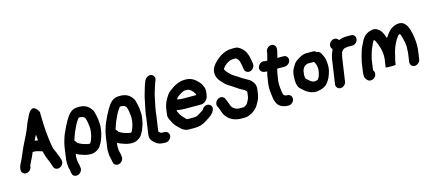

<svg xmlns="http://www.w3.org/2000/svg" viewBox="-65 -1362 4927 2205"><g transform="rotate(-15 2398.0 -259.5)"><path d="M78 38C94 38 110 32 123 20C136 8 144 -5 146 -21L149 -39C152 -45 159 -61 172 -86C185 -111 200 -141 214 -177L215 -179H230C248 -179 266 -176 283 -170C300 -164 315 -160 326 -158C334 -121 347 -80 367 -37C370 -30 373 -23 376 -15C379 -7 381 2 385 11C389 20 391 27 392 32L396 42C399 57 408 68 422 75C436 82 452 82 468 76C484 70 496 59 505 44C514 29 516 14 512 -1L510 -11C508 -20 504 -31 500 -42C496 -53 491 -63 488 -73C485 -83 480 -96 474 -109C468 -122 463 -132 460 -140C457 -148 454 -156 451 -163C444 -189 438 -231 431 -289C424 -347 419 -400 418 -446C417 -492 416 -521 415 -534C414 -547 414 -570 414 -602L407 -613C398 -631 385 -646 366 -658C357 -664 347 -664 335 -660C323 -656 313 -646 304 -634C295 -622 289 -613 286 -606C283 -599 278 -589 272 -578C266 -567 262 -558 259 -551C256 -544 253 -536 249 -530C245 -524 242 -517 239 -508L231 -485C229 -479 227 -474 224 -468C221 -462 217 -451 211 -436C205 -421 199 -409 195 -401C191 -393 187 -384 182 -374L149 -308C132 -274 118 -245 109 -222C100 -199 93 -184 88 -174C83 -164 78 -153 73 -140C68 -127 60 -111 49 -91C38 -71 32 -55 30 -42L27 -21C25 -5 29 8 39 20C49 32 62 38 78 38ZM270 -297 281 -321C288 -335 295 -349 302 -362C306 -333 308 -310 308 -294V-293C308 -292 308 -292 309 -291C298 -295 285 -297 270 -297Z M876 -418C878 -417 883 -413 890 -408C897 -403 902 -396 904 -388C906 -380 908 -371 911 -361C914 -351 915 -343 916 -337C917 -331 918 -317 921 -297C924 -277 924 -257 921 -237L917 -207C915 -194 911 -178 904 -158C897 -138 892 -125 888 -119C884 -113 881 -107 877 -101C858 -101 838 -104 819 -111L805 -116C800 -118 793 -120 786 -122C779 -124 771 -128 762 -133C753 -138 747 -142 743 -144L735 -150C728 -164 720 -173 712 -178C713 -187 716 -197 720 -208C732 -248 747 -285 765 -319C785 -364 806 -399 828 -423H846ZM945 -13C958 -22 967 -32 973 -42C979 -52 985 -63 992 -74C999 -85 1006 -100 1011 -117C1016 -134 1021 -148 1025 -158C1029 -168 1033 -186 1037 -212L1042 -248C1044 -263 1044 -277 1043 -290C1042 -303 1041 -313 1041 -322C1041 -331 1040 -339 1039 -347C1038 -355 1036 -363 1035 -370C1034 -377 1032 -387 1029 -399C1026 -411 1022 -424 1019 -438C1016 -452 1007 -467 993 -484C962 -523 919 -542 863 -542H848C813 -542 782 -531 756 -508C720 -477 676 -401 624 -282C617 -265 607 -237 596 -197C590 -177 586 -154 582 -128L563 8C562 17 561 26 562 35C563 44 563 56 563 69C563 82 565 98 570 116C575 134 578 149 579 160L581 170C583 185 590 198 603 206C616 214 631 216 647 212C663 208 677 198 687 184C697 170 702 155 700 139L698 129C697 111 694 96 690 82C686 68 684 59 684 53C684 47 683 41 683 36V19C683 13 682 9 682 7L687 -31C703 -21 719 -13 732 -9C745 -5 757 -1 767 3C777 7 788 10 798 12C808 14 816 15 823 16C830 17 841 18 856 18C887 18 917 8 945 -13Z M1366 -418C1368 -417 1373 -413 1380 -408C1387 -403 1392 -396 1394 -388C1396 -380 1398 -371 1401 -361C1404 -351 1405 -343 1406 -337C1407 -331 1408 -317 1411 -297C1414 -277 1414 -257 1411 -237L1407 -207C1405 -194 1401 -178 1394 -158C1387 -138 1382 -125 1378 -119C1374 -113 1371 -107 1367 -101C1348 -101 1328 -104 1309 -111L1295 -116C1290 -118 1283 -120 1276 -122C1269 -124 1261 -128 1252 -133C1243 -138 1237 -142 1233 -144L1225 -150C1218 -164 1210 -173 1202 -178C1203 -187 1206 -197 1210 -208C1222 -248 1237 -285 1255 -319C1275 -364 1296 -399 1318 -423H1336ZM1435 -13C1448 -22 1457 -32 1463 -42C1469 -52 1475 -63 1482 -74C1489 -85 1496 -100 1501 -117C1506 -134 1511 -148 1515 -158C1519 -168 1523 -186 1527 -212L1532 -248C1534 -263 1534 -277 1533 -290C1532 -303 1531 -313 1531 -322C1531 -331 1530 -339 1529 -347C1528 -355 1526 -363 1525 -370C1524 -377 1522 -387 1519 -399C1516 -411 1512 -424 1509 -438C1506 -452 1497 -467 1483 -484C1452 -523 1409 -542 1353 -542H1338C1303 -542 1272 -531 1246 -508C1210 -477 1166 -401 1114 -282C1107 -265 1097 -237 1086 -197C1080 -177 1076 -154 1072 -128L1053 8C1052 17 1051 26 1052 35C1053 44 1053 56 1053 69C1053 82 1055 98 1060 116C1065 134 1068 149 1069 160L1071 170C1073 185 1080 198 1093 206C1106 214 1121 216 1137 212C1153 208 1167 198 1177 184C1187 170 1192 155 1190 139L1188 129C1187 111 1184 96 1180 82C1176 68 1174 59 1174 53C1174 47 1173 41 1173 36V19C1173 13 1172 9 1172 7L1177 -31C1193 -21 1209 -13 1222 -9C1235 -5 1247 -1 1257 3C1267 7 1278 10 1288 12C1298 14 1306 15 1313 16C1320 17 1331 18 1346 18C1377 18 1407 8 1435 -13Z M1591 -314 1580 -253C1579 -244 1579 -235 1578 -226L1549 -25C1547 -12 1548 2 1553 20C1558 38 1574 58 1603 80C1608 84 1612 87 1617 91C1636 102 1653 108 1670 109L1699 112H1720C1736 112 1751 106 1764 94C1777 82 1786 68 1788 52C1790 36 1786 22 1776 10C1766 -2 1753 -8 1737 -8H1716H1709L1699 -10C1696 -10 1693 -11 1692 -12C1691 -13 1689 -15 1685 -18L1675 -25C1672 -27 1671 -29 1669 -32L1697 -226C1698 -235 1699 -245 1700 -256L1710 -315L1737 -444C1740 -458 1744 -472 1749 -488C1754 -504 1760 -523 1767 -545C1774 -567 1779 -583 1784 -594L1789 -605C1796 -620 1797 -635 1791 -650C1785 -665 1775 -675 1760 -680C1745 -685 1730 -683 1714 -675C1698 -667 1687 -655 1680 -640L1674 -628C1665 -608 1656 -581 1647 -549C1638 -517 1632 -495 1628 -484C1624 -473 1621 -461 1619 -449Z M1972 -334C1982 -350 1993 -361 2003 -367C2007 -370 2011 -373 2016 -377C2020 -379 2030 -384 2045 -394C2060 -404 2076 -409 2092 -409H2111C2127 -409 2142 -402 2158 -388C2174 -374 2185 -361 2191 -348C2193 -344 2195 -340 2197 -337C2199 -334 2200 -330 2199 -326V-324H2051C2018 -324 1991 -327 1972 -334ZM2034 -205H2226C2240 -205 2252 -209 2264 -216C2293 -234 2310 -261 2314 -295L2318 -326C2322 -355 2318 -380 2306 -401C2297 -425 2282 -448 2258 -469C2221 -508 2177 -528 2128 -528H2109C2086 -528 2066 -524 2047 -517C2015 -507 1985 -492 1958 -472C1953 -468 1948 -464 1943 -461C1921 -447 1903 -430 1888 -410C1884 -404 1876 -391 1864 -370C1852 -349 1845 -334 1842 -324C1839 -314 1836 -305 1833 -297C1830 -289 1828 -279 1826 -267L1816 -194C1813 -175 1817 -155 1828 -132C1831 -127 1836 -118 1842 -105C1848 -92 1854 -80 1861 -71C1868 -62 1874 -55 1878 -49L1907 -20C1939 17 1975 36 2016 36H2087C2139 36 2184 22 2224 -5C2246 -20 2261 -29 2267 -32C2300 -53 2322 -76 2334 -101C2343 -116 2345 -131 2341 -146C2337 -161 2327 -172 2313 -178C2299 -184 2283 -185 2266 -178C2249 -171 2236 -159 2227 -141C2227 -139 2223 -137 2215 -132C2207 -127 2196 -120 2181 -110C2166 -100 2154 -93 2145 -89C2136 -85 2120 -83 2098 -83H2033C2026 -83 2019 -86 2013 -93C2007 -100 2002 -106 1997 -111C1974 -133 1958 -155 1948 -177C1944 -186 1940 -194 1936 -201L1938 -215C1970 -208 2003 -205 2034 -205Z M2687 -48H2641C2618 -48 2597 -54 2580 -66C2572 -72 2566 -76 2562 -81C2558 -86 2555 -90 2551 -95C2547 -100 2542 -114 2535 -136C2528 -158 2520 -176 2513 -190L2510 -199C2503 -212 2491 -221 2476 -225C2461 -229 2445 -227 2430 -218C2415 -209 2405 -197 2399 -181C2393 -165 2392 -150 2398 -138L2410 -114L2424 -74C2427 -68 2430 -58 2435 -45C2440 -32 2447 -22 2453 -14C2493 43 2554 71 2635 71H2678C2696 71 2723 62 2758 44C2770 38 2785 27 2802 11C2819 -5 2830 -18 2836 -29C2842 -40 2850 -54 2859 -70C2868 -86 2874 -100 2877 -114C2880 -128 2883 -139 2885 -147C2887 -155 2888 -163 2889 -172L2893 -202C2898 -239 2892 -270 2873 -293L2860 -309C2849 -324 2825 -339 2792 -356C2783 -361 2775 -365 2768 -370C2761 -375 2754 -379 2748 -382C2725 -399 2703 -413 2682 -425C2661 -437 2644 -450 2630 -466C2622 -474 2615 -482 2609 -487C2593 -506 2585 -518 2585 -524V-535C2590 -543 2594 -548 2598 -552C2602 -556 2605 -560 2608 -563C2616 -570 2626 -578 2638 -587C2663 -605 2691 -614 2724 -614H2745C2769 -599 2783 -578 2787 -552C2788 -547 2789 -540 2792 -530C2795 -520 2796 -509 2798 -495C2800 -481 2801 -472 2803 -465C2806 -450 2815 -439 2829 -432C2843 -425 2857 -424 2873 -429C2889 -434 2902 -445 2911 -460C2920 -475 2924 -490 2921 -505L2913 -552C2909 -570 2907 -584 2905 -594C2904 -600 2900 -609 2896 -620C2886 -651 2868 -678 2842 -700C2816 -722 2793 -733 2771 -733H2742C2736 -733 2728 -733 2721 -732C2684 -732 2643 -720 2597 -694C2583 -686 2562 -669 2533 -644C2494 -607 2471 -571 2466 -537C2459 -486 2476 -440 2516 -400C2522 -394 2529 -387 2535 -380C2541 -373 2547 -366 2552 -362C2557 -358 2563 -354 2567 -350C2571 -346 2584 -339 2603 -327C2622 -315 2637 -305 2647 -298C2657 -291 2666 -285 2672 -281C2678 -277 2686 -272 2694 -266C2702 -260 2716 -253 2734 -244C2752 -235 2762 -228 2763 -225L2774 -213C2775 -210 2775 -207 2774 -202L2768 -157C2766 -145 2764 -136 2761 -129C2758 -122 2756 -118 2754 -114C2752 -110 2750 -105 2746 -99C2742 -93 2740 -88 2737 -83C2734 -78 2731 -73 2725 -68C2719 -63 2714 -59 2709 -57C2704 -55 2698 -52 2694 -49Z M3089 -495H3064C3047 -501 3032 -500 3016 -493C3000 -486 2989 -474 2981 -458C2973 -442 2972 -428 2978 -413C2987 -388 3011 -376 3050 -376H3056C3049 -353 3042 -316 3035 -265L3031 -235C3026 -198 3027 -155 3034 -108C3035 -99 3036 -88 3038 -73C3040 -58 3042 -48 3044 -41C3046 -34 3049 -27 3052 -18C3063 16 3084 40 3118 53C3142 63 3164 67 3184 67H3191C3207 67 3222 62 3236 50C3250 38 3258 24 3260 8C3262 -8 3258 -22 3248 -34C3238 -46 3224 -52 3208 -52H3201C3197 -52 3192 -54 3185 -56C3178 -58 3174 -60 3172 -62L3168 -66L3164 -75C3160 -87 3157 -99 3156 -110C3155 -120 3153 -138 3150 -164C3147 -190 3147 -214 3150 -235L3154 -265C3160 -309 3167 -346 3175 -376H3264C3280 -376 3295 -382 3309 -394C3323 -406 3331 -420 3333 -436C3335 -452 3331 -466 3321 -478C3311 -490 3297 -495 3281 -495H3209L3227 -567L3231 -596C3233 -612 3229 -626 3219 -638C3209 -650 3196 -656 3180 -656C3164 -656 3148 -650 3135 -638C3122 -626 3114 -612 3112 -596L3108 -567Z M3604 -342C3609 -333 3613 -326 3615 -321C3617 -316 3619 -310 3622 -304C3625 -298 3627 -288 3629 -271C3631 -254 3630 -238 3627 -221C3620 -181 3609 -153 3594 -135C3591 -132 3583 -129 3570 -126C3557 -123 3548 -123 3544 -125C3528 -127 3510 -137 3489 -156L3469 -174C3463 -179 3460 -183 3460 -184C3455 -203 3453 -219 3455 -232C3457 -262 3462 -283 3470 -297C3478 -311 3484 -320 3490 -324C3496 -328 3503 -333 3511 -336L3525 -342ZM3662 -443C3652 -455 3639 -461 3622 -461H3542C3504 -461 3461 -441 3411 -403C3397 -392 3381 -370 3364 -338C3350 -315 3341 -288 3338 -255C3330 -171 3341 -116 3371 -90C3384 -78 3396 -69 3405 -60C3414 -51 3424 -44 3434 -37C3474 -13 3512 -2 3548 -5C3606 -12 3647 -29 3673 -58C3684 -70 3693 -83 3702 -96C3711 -109 3720 -130 3731 -160C3742 -190 3748 -216 3749 -238C3750 -260 3750 -283 3747 -308C3744 -333 3740 -350 3736 -359C3732 -368 3728 -376 3725 -384C3722 -392 3718 -400 3713 -409L3706 -419C3697 -434 3683 -442 3662 -443Z M3844 -418C3837 -406 3833 -393 3829 -381L3823 -364C3821 -358 3820 -351 3817 -342C3814 -333 3812 -318 3809 -298L3770 -31C3768 -15 3772 -2 3782 10C3792 22 3805 28 3821 28C3837 28 3853 22 3866 10C3879 -2 3887 -15 3889 -31L3928 -298C3930 -310 3932 -320 3934 -328C3936 -336 3938 -342 3939 -347L3943 -364C3944 -365 3945 -367 3946 -369C3947 -371 3951 -377 3959 -386C3967 -395 3976 -401 3985 -403C3994 -405 4002 -406 4009 -407C4016 -408 4020 -409 4023 -409H4076C4092 -409 4107 -414 4120 -426C4133 -438 4141 -452 4143 -468C4145 -484 4142 -498 4132 -510C4122 -522 4109 -528 4093 -528H4040C4009 -528 3977 -522 3946 -509C3936 -526 3922 -535 3905 -537C3888 -539 3873 -534 3859 -524C3845 -514 3836 -501 3832 -484C3828 -467 3830 -453 3839 -440L3844 -432C3845 -432 3845 -432 3845 -431L3846 -430Z M4674 -166C4673 -157 4672 -149 4671 -142L4659 -58C4657 -41 4661 -28 4671 -16C4681 -4 4694 2 4710 2C4726 2 4740 -4 4754 -16C4768 -28 4776 -41 4778 -58L4790 -142C4798 -195 4798 -250 4791 -307C4787 -341 4779 -375 4769 -410C4759 -445 4745 -470 4729 -486C4698 -521 4653 -526 4595 -502C4558 -486 4524 -453 4493 -402C4489 -396 4486 -392 4484 -390C4472 -427 4458 -457 4442 -480C4436 -489 4423 -500 4404 -513C4385 -526 4363 -529 4338 -524C4294 -517 4257 -495 4230 -458C4221 -445 4213 -429 4205 -412C4197 -395 4188 -378 4180 -361C4172 -344 4162 -314 4151 -273C4140 -232 4133 -202 4130 -183L4117 -90C4115 -73 4113 -57 4114 -44C4113 -25 4120 -7 4134 9L4141 16C4151 27 4164 33 4181 32C4198 31 4213 25 4226 13C4239 1 4245 -13 4247 -29C4249 -45 4245 -59 4235 -71C4234 -72 4234 -79 4236 -90L4249 -183C4251 -197 4257 -221 4266 -256C4275 -291 4289 -327 4307 -363L4317 -384C4320 -390 4323 -395 4326 -400C4329 -402 4330 -404 4332 -404C4334 -404 4336 -405 4337 -406C4338 -405 4337 -405 4338 -405C4342 -400 4346 -393 4351 -384C4390 -302 4405 -226 4395 -157L4382 -68C4382 -65 4401 -63 4441 -63C4481 -63 4501 -65 4501 -68L4505 -95C4506 -104 4508 -113 4510 -123C4512 -133 4516 -145 4519 -159C4522 -173 4527 -192 4533 -216C4549 -275 4576 -331 4614 -382C4618 -387 4626 -392 4638 -397C4644 -391 4647 -382 4650 -372L4659 -342C4662 -332 4666 -312 4672 -282C4678 -252 4679 -229 4676 -210Z"/></g></svg>

Font: AppleStorm
Style: XbdIta
Weight: 800
Foundry: Cannot Into Space Fonts
Version: Version 1.01